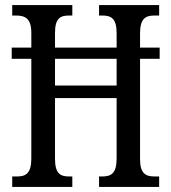

<svg xmlns="http://www.w3.org/2000/svg" viewBox="-20 -734 673 754"><path d="M28 0H264V-41H251C216 -41 196 -53 196 -111V-349H438V-112C438 -53 417 -41 381 -41H369V0H605V-41H587C553 -41 530 -52 530 -108V-503H607V-547H530V-603C530 -662 552 -673 587 -673H605V-714H369V-673H381C417 -673 438 -662 438 -603V-547H196V-604C196 -662 216 -673 251 -673H264V-714H28V-673H43C78 -673 103 -662 103 -605V-547H26V-503H103V-111C103 -53 81 -41 47 -41H28ZM196 -398V-503H438V-398Z"/></svg>

Font: Noto Serif Sinhala ExtraCondensed
Style: Regular
Weight: 400
Width: 2
Designer: Jelle Bosma - Monotype Design Team
Foundry: Monotype Imaging Inc.
Version: Version 2.007